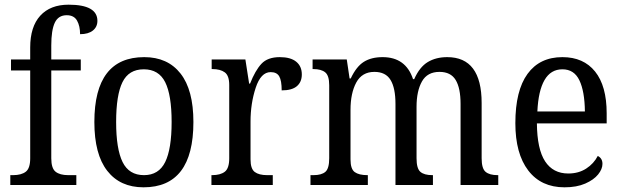

<svg xmlns="http://www.w3.org/2000/svg" viewBox="-20 -790 2655 820"><path d="M24 -42H36Q71 -42 90 -56.5Q109 -71 109 -114V-489H27V-536H109V-587Q109 -676 152 -723Q195 -770 273 -770Q396 -770 396 -701Q396 -675 376.5 -659.5Q357 -644 322 -644Q322 -679 309 -702Q296 -725 265 -725Q229 -725 214 -693Q199 -661 199 -596V-536H325V-489H199V-114Q199 -71 217.5 -56.5Q236 -42 271 -42H306V0H24Z M383 -269Q383 -546 596 -546Q696 -546 751 -476Q806 -406 806 -269Q806 10 593 10Q493 10 438 -60.5Q383 -131 383 -269ZM713 -269Q713 -384 685.5 -439Q658 -494 594 -494Q530 -494 503 -439Q476 -384 476 -269Q476 -154 503.5 -98Q531 -42 595 -42Q658 -42 685.5 -98Q713 -154 713 -269Z M883 -42H886Q921 -42 940 -56.5Q959 -71 959 -114V-427Q959 -467 940 -481Q921 -495 887 -495H884V-536H1028L1044 -433H1048Q1070 -489 1096.5 -517.5Q1123 -546 1175 -546Q1221 -546 1245 -526.5Q1269 -507 1269 -472Q1269 -440 1248 -422Q1227 -404 1183 -404Q1183 -446 1172.5 -464Q1162 -482 1136 -482Q1094 -482 1072 -415Q1050 -348 1050 -271V-109Q1050 -69 1068 -55.5Q1086 -42 1121 -42H1145V0H883Z M1306 -42H1319Q1353 -42 1369.5 -56Q1386 -70 1386 -114V-426Q1386 -467 1369 -481Q1352 -495 1318 -495H1315V-536H1461L1473 -455H1478Q1502 -506 1534 -526Q1566 -546 1614 -546Q1713 -546 1744 -452H1749Q1772 -504 1807 -525Q1842 -546 1890 -546Q2037 -546 2037 -350V-114Q2037 -70 2054 -56Q2071 -42 2105 -42H2108V0H1947V-346Q1947 -414 1926 -448.5Q1905 -483 1857 -483Q1805 -483 1782 -442Q1759 -401 1759 -334V-114Q1759 -70 1775.5 -56Q1792 -42 1826 -42H1829V0H1669V-346Q1669 -414 1648 -448.5Q1627 -483 1579 -483Q1526 -483 1501.5 -437.5Q1477 -392 1477 -321V-109Q1477 -68 1495 -55Q1513 -42 1549 -42H1551V0H1306Z M2181 -264Q2181 -403 2233 -474.5Q2285 -546 2382 -546Q2472 -546 2521.5 -484.5Q2571 -423 2571 -306V-263H2273Q2274 -153 2308 -101Q2342 -49 2407 -49Q2451 -49 2483.5 -70Q2516 -91 2533 -124Q2553 -114 2553 -90Q2553 -68 2534.5 -45Q2516 -22 2479.5 -6Q2443 10 2391 10Q2291 10 2236 -62Q2181 -134 2181 -264ZM2478 -314Q2477 -400 2454.5 -447Q2432 -494 2382 -494Q2332 -494 2305.5 -448Q2279 -402 2275 -314Z"/></svg>

Font: Noto Serif Narrow
Style: Regular
Weight: 400
Width: 4
Designer: Monotype Design Team
Foundry: Monotype Imaging Inc.
Version: Version 1.001